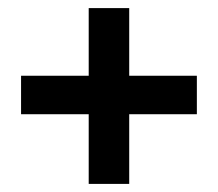

<svg xmlns="http://www.w3.org/2000/svg" viewBox="-20 -521 538 474"><path d="M199 -67V-239H32V-334H199V-501H299V-334H466V-239H299V-67Z"/></svg>

Font: Nunito Sans 7pt Condensed ExtraBold
Style: Regular
Weight: 800
Width: 3
Designer: Vernon Adams
Foundry: Vernon Adams
Version: Version 3.101;gftools[0.9.27]